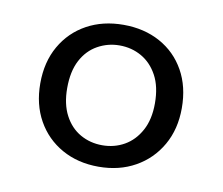

<svg xmlns="http://www.w3.org/2000/svg" viewBox="-51 -772 563 485"><g transform="rotate(10 230.0 -530.0)"><path d="M229 -348Q176 -348 135 -371Q94 -394 71 -435Q48 -476 48 -530Q48 -585 71.5 -626Q95 -667 136 -689.5Q177 -712 230 -712Q283 -712 324 -689.5Q365 -667 388 -626Q411 -585 411 -530Q411 -476 387.5 -435Q364 -394 323 -371Q282 -348 229 -348ZM229 -403Q260 -403 285.5 -417.5Q311 -432 326.5 -460.5Q342 -489 342 -530Q342 -573 326.5 -601.5Q311 -630 285.5 -644.5Q260 -659 229 -659Q199 -659 173 -644.5Q147 -630 132 -601.5Q117 -573 117 -530Q117 -489 132 -460.5Q147 -432 172.5 -417.5Q198 -403 229 -403Z"/></g></svg>

Font: DM Sans 18pt
Style: Regular
Weight: 400
Designer: Colophon Foundry, Jonny Pinhorn
Foundry: Colophon Foundry
Version: Version 4.004;gftools[0.9.30]